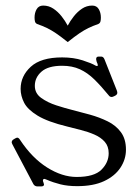

<svg xmlns="http://www.w3.org/2000/svg" viewBox="-20 -657 494 689"><path d="M390 -312Q384 -309 381 -309Q374 -309 370 -315Q343 -348 318.5 -372Q294 -396 266.5 -408.5Q239 -421 203 -421Q153 -421 129 -400Q105 -379 105 -349Q105 -322 128 -305.5Q151 -289 182 -279Q213 -269 237 -263Q269 -255 303 -245.5Q337 -236 366.5 -221.5Q396 -207 414 -182.5Q432 -158 432 -120Q432 -85 412 -55Q392 -25 353.5 -7Q315 11 257 11Q223 11 197 4.5Q171 -2 148 -12Q141 -15 140 -15Q134 -15 134 -9Q134 -8 134.5 -6Q135 -4 136 -2Q138 4 138 5Q138 12 127 12H115Q105 12 100 4L25 -138Q22 -144 22 -146Q22 -153 29 -157L34 -160Q39 -163 42 -163Q47 -163 52 -155Q95 -90 149 -56Q203 -22 255 -22Q318 -22 344 -48Q370 -74 370 -107Q370 -132 356 -148Q342 -164 319 -174Q296 -184 270 -190.5Q244 -197 221 -203Q151 -220 115 -242Q79 -264 66.5 -288.5Q54 -313 54 -338Q54 -384 90.5 -417.5Q127 -451 203 -451Q244 -451 276.5 -440.5Q309 -430 322 -422Q326 -420 328 -420Q331 -420 331 -423Q331 -425 330 -428Q329 -431 327 -435Q326 -439 325.5 -441.5Q325 -444 325 -445Q325 -454 334 -454H343Q351 -454 355 -444L399 -333Q400 -330 400.5 -328Q401 -326 401 -324Q401 -318 394 -314ZM223 -565Q232 -582 245 -598.5Q258 -615 274.5 -626Q291 -637 311 -637Q327 -637 334.5 -624Q342 -611 342 -594Q342 -586 340.5 -580Q339 -574 333 -571Q313 -564 297.5 -556.5Q282 -549 265 -537.5Q248 -526 223 -506Q198 -526 181 -537.5Q164 -549 148.5 -556.5Q133 -564 113 -571Q107 -574 105.5 -580Q104 -586 104 -594Q104 -611 111.5 -624Q119 -637 135 -637Q155 -637 171.5 -626Q188 -615 201 -598.5Q214 -582 223 -565Z"/></svg>

Font: Young Serif Light
Style: Regular
Weight: 300
Designer: Bastien Sozeau
Foundry: NBR — Bastien Sozeau
Version: Version 5.001